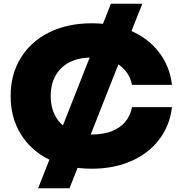

<svg xmlns="http://www.w3.org/2000/svg" viewBox="-20 -892 977 1034"><path d="M746.3 -872 354.3 122H185.3L577.3 -872ZM474.1 16.6Q343.9 16.6 245 -32.4Q146.1 -81.4 91.7 -170.1Q37.2 -258.7 37.2 -375Q37.2 -491.3 91.7 -579.9Q146.1 -668.6 245 -717.6Q343.9 -766.6 474.1 -766.6Q593.3 -766.6 687 -725.3Q780.7 -684.1 837.8 -608.7Q894.9 -533.3 906.2 -434.8H691.3Q681.6 -480.8 653.2 -513.9Q624.9 -547 579 -564.7Q533.2 -582.3 473.8 -582.3Q405.6 -582.3 355.9 -557.4Q306.2 -532.6 279.6 -485.7Q253.1 -438.8 253.1 -375Q253.1 -311.2 279.6 -264.3Q306.2 -217.4 355.9 -192.6Q405.6 -167.7 473.8 -167.7Q533.9 -167.7 579.4 -184.5Q624.9 -201.3 653.2 -234.4Q681.6 -267.5 691.3 -315.2H906.2Q894.9 -216.7 837.8 -141.3Q780.7 -65.9 687 -24.7Q593.3 16.6 474.1 16.6Z"/></svg>

Font: Unbounded Variable
Style: Regular
Weight: 400
Designer: Luke Prowse, Jean-Baptiste Morizot, Fátima Lázaro, Florian Runge
Foundry: NaN
Version: Version 1.600;FEAKit 1.0